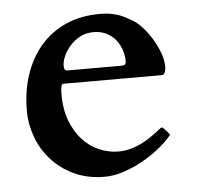

<svg xmlns="http://www.w3.org/2000/svg" viewBox="-41 -502 578 559"><g transform="rotate(-5 247.5 -223.0)"><path d="M34.2 -197.8Q34.2 -254.9 50.3 -303Q66.4 -351.1 96.7 -386.2Q127 -421.4 170.7 -440.9Q214.4 -460.4 270 -460.4Q286.6 -460.4 299.8 -458.3Q313 -456.1 324 -452.4Q335 -448.7 344.5 -443.6Q354 -438.5 363.8 -432.6Q375 -426.8 389.4 -411.6Q403.8 -396.5 416.5 -376.5Q429.2 -356.4 438 -333.7Q446.8 -311 446.8 -290Q446.8 -283.2 444.1 -275.1Q441.4 -267.1 435.1 -267.1H147Q142.1 -267.1 140.4 -258.3Q138.7 -249.5 138.7 -236.8Q138.7 -193.8 151.1 -160.4Q163.6 -127 184.6 -103.8Q205.6 -80.6 232.9 -68.6Q260.3 -56.6 290.5 -56.6Q309.6 -56.6 327.1 -61.8Q344.7 -66.9 360.8 -75.2Q377 -83.5 391.1 -93.8Q405.3 -104 418 -114.3Q420.9 -115.2 421.9 -115.2Q423.3 -115.2 425.8 -112.8Q430.2 -108.9 434.6 -103.8Q439 -98.6 441.4 -95.2Q442.9 -93.8 442.9 -92.3Q442.9 -90.8 440.9 -88.9Q424.8 -69.8 401.4 -51.5Q377.9 -33.2 351.3 -18.8Q324.7 -4.4 296.9 4.4Q269 13.2 244.1 13.2Q193.8 13.2 154.8 -5.1Q115.7 -23.4 88.9 -53.2Q62 -83 48.1 -120.8Q34.2 -158.7 34.2 -197.8ZM320.8 -304.7Q333.5 -304.7 333.5 -315.9Q333.5 -335 327.4 -351.8Q321.3 -368.7 310.1 -381.6Q298.8 -394.5 283 -401.9Q267.1 -409.2 247.6 -409.2Q224.1 -409.2 206.5 -399.2Q189 -389.2 176.8 -375Q164.6 -360.8 158.4 -345.7Q152.3 -330.6 152.3 -319.8Q152.3 -311.5 154.8 -308.1Q157.2 -304.7 161.1 -304.7Z"/></g></svg>

Font: Cardo
Style: Bold
Weight: 700
Designer: David J. Perry
Foundry: David J. Perry
Version: Version 1.0011